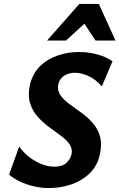

<svg xmlns="http://www.w3.org/2000/svg" viewBox="-20 -936 604 971"><path d="M227 15Q186 15 147.5 5.5Q109 -4 77.5 -19.5Q46 -35 26 -53L77 -195Q97 -166 126.5 -143Q156 -120 189.5 -106.5Q223 -93 255 -93Q295 -93 316 -112.5Q337 -132 342 -157Q347 -185 331 -207.5Q315 -230 286 -251Q257 -272 226 -295Q195 -318 169 -347.5Q143 -377 131.5 -416.5Q120 -456 132 -509Q146 -566 183 -602Q220 -638 272 -655.5Q324 -673 380 -673Q427 -673 471.5 -661Q516 -649 549 -626L495 -499Q465 -534 428.5 -551Q392 -568 359 -568Q339 -568 321.5 -561.5Q304 -555 291.5 -542Q279 -529 275 -510Q269 -480 284.5 -456.5Q300 -433 328 -412Q356 -391 388 -368.5Q420 -346 446.5 -317Q473 -288 485 -248.5Q497 -209 485 -155Q473 -98 434 -60Q395 -22 341 -3.5Q287 15 227 15ZM218 -731 381 -916H480L434 -841L314 -731ZM463 -731 391 -840 381 -916H480L564 -731Z"/></svg>

Font: Ysabeau Infant ExtraBold
Style: Italic
Weight: 800
Italic angle: -12°
Designer: Christian Thalmann (Catharsis Fonts)
Version: Version 2.001;gftools[0.9.30]; featfreeze: ss01,ss02,lnum